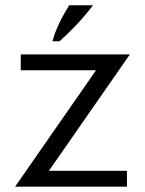

<svg xmlns="http://www.w3.org/2000/svg" viewBox="-20 -704 548 724"><path d="M36.8 0 372.1 -482.1 370.1 -439.1H58.3V-498.8H469.7L134 -16.1L127.6 -60H458.7V0ZM177.6 -548.3Q186.4 -579.1 197.8 -604.5Q209.2 -629.9 220.8 -650Q232.5 -670.2 241 -684.2H330.7Q319.2 -668.5 300.5 -646.5Q281.8 -624.4 257.4 -599.1Q233.1 -573.9 204.3 -548.3Z"/></svg>

Font: Russolo 10pt ExtraLight
Style: Regular
Weight: 200
Designer: Micah Stupak-Hahn
Version: Version 1.000